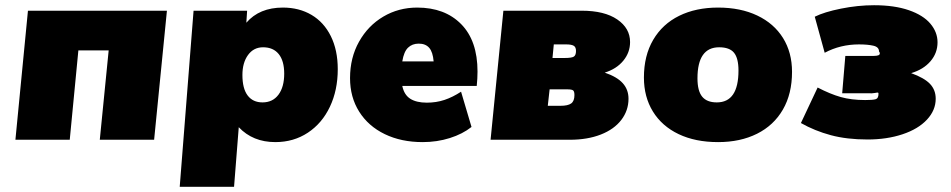

<svg xmlns="http://www.w3.org/2000/svg" viewBox="-20 -535 3639 735"><path d="M87 -494H619L570 0H362L396 -342H280L247 0H39Z M1273 -270Q1273 -190 1243 -126.5Q1213 -63 1158.5 -27Q1104 9 1034 9Q948 9 894 -48L876 180H668L721 -494H926L923 -448Q973 -506 1063 -506Q1125 -506 1172.5 -478Q1220 -450 1246.5 -396.5Q1273 -343 1273 -270ZM1068 -253Q1068 -302 1047 -328Q1026 -354 987 -354Q951 -354 929.5 -324.5Q908 -295 908 -248Q908 -196 928 -169.5Q948 -143 985 -143Q1024 -143 1046 -172.5Q1068 -202 1068 -253Z M1808 -261Q1808 -235 1805 -206H1520Q1527 -172 1550.5 -157Q1574 -142 1614 -142Q1650 -142 1681.5 -152.5Q1713 -163 1745 -184L1785 -49Q1751 -22 1702 -6.5Q1653 9 1598 9Q1516 9 1453 -21.5Q1390 -52 1355 -107.5Q1320 -163 1320 -236Q1320 -314 1354.5 -375.5Q1389 -437 1447.5 -471.5Q1506 -506 1577 -506Q1683 -506 1745.5 -442.5Q1808 -379 1808 -261ZM1520 -300H1640Q1637 -336 1623 -352Q1609 -368 1583 -368Q1558 -368 1542 -352.5Q1526 -337 1520 -300Z M1907 -494H2207Q2294 -494 2343 -460.5Q2392 -427 2392 -374Q2392 -334 2366 -302.5Q2340 -271 2295 -257Q2342 -241 2364 -216.5Q2386 -192 2386 -157Q2386 -112 2358.5 -76Q2331 -40 2280 -20Q2229 0 2161 0H1858ZM2141 -313Q2169 -313 2177 -318.5Q2185 -324 2185 -340Q2185 -355 2176 -360Q2167 -365 2148 -365H2100L2095 -313ZM2126 -130Q2154 -130 2166.5 -139Q2179 -148 2179 -171Q2179 -184 2174.5 -188.5Q2170 -193 2151 -193H2084L2077 -130Z M2445 -238Q2445 -322 2480.5 -382.5Q2516 -443 2580 -474.5Q2644 -506 2729 -506Q2815 -506 2879 -475.5Q2943 -445 2977.5 -389.5Q3012 -334 3012 -260Q3012 -176 2977 -115.5Q2942 -55 2878 -23Q2814 9 2729 9Q2642 9 2578 -21.5Q2514 -52 2479.5 -108Q2445 -164 2445 -238ZM2807 -265Q2807 -312 2790 -333Q2773 -354 2733 -354Q2650 -354 2650 -235Q2650 -187 2668 -165Q2686 -143 2724 -143Q2807 -143 2807 -265Z M3046 -64 3110 -200Q3158 -175 3198.5 -163.5Q3239 -152 3292 -152Q3320 -152 3331.5 -155Q3343 -158 3343 -176Q3343 -180 3341 -180.5Q3339 -181 3328.5 -179Q3318 -177 3304 -178H3204L3216 -321H3316H3325Q3348 -321 3348 -330Q3348 -333 3347 -335Q3346 -337 3345 -338Q3345 -355 3323.5 -360Q3302 -365 3268 -365Q3197 -365 3137 -333L3099 -471Q3135 -489 3199.5 -502Q3264 -515 3326 -515Q3404 -515 3459 -496Q3514 -477 3541.5 -444.5Q3569 -412 3569 -373Q3569 -332 3542 -300.5Q3515 -269 3468 -255Q3518 -237 3540 -214Q3562 -191 3562 -157Q3562 -113 3528.5 -77Q3495 -41 3435 -21Q3375 -1 3301 -1Q3222 -1 3160.5 -17.5Q3099 -34 3046 -64Z"/></svg>

Font: Nunito Sans Heavy Heavy
Style: Italic
Weight: 400
Italic angle: -4.541°
Designer: Vernon Adams
Foundry: Vernon Adams
Version: Version 2.002